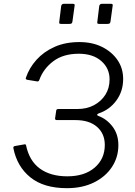

<svg xmlns="http://www.w3.org/2000/svg" viewBox="-20 -974 707 1004"><path d="M370 -943 359 -863Q358 -855 355 -852Q352 -849 342 -849H300Q292 -849 290.5 -851.5Q289 -854 290 -861L300 -943Q303 -954 313 -954H362Q373 -954 370 -943ZM569 -943 558 -863Q557 -855 554 -852Q551 -849 541 -849H499Q491 -849 489.5 -851.5Q488 -854 489 -861L499 -943Q502 -954 512 -954H561Q572 -954 569 -943ZM330 10Q209 10 139 -46.5Q69 -103 50 -199Q49 -204 51 -206.5Q53 -209 56 -210L107 -219Q114 -221 116 -215Q133 -133 188.5 -92.5Q244 -52 332 -52Q422 -52 475 -97.5Q528 -143 528 -216Q528 -275 487.5 -310.5Q447 -346 375 -346H278Q267 -346 268 -355L274 -396Q275 -404 286 -404H385Q434 -404 471.5 -424Q509 -444 531 -478.5Q553 -513 553 -559Q553 -617 509.5 -655Q466 -693 392 -693Q311 -693 259 -654Q207 -615 186 -557Q183 -548 176 -548L121 -557Q116 -559 115 -561.5Q114 -564 116 -569Q133 -619 170.5 -661Q208 -703 264.5 -728.5Q321 -754 395 -754Q463 -754 514 -728.5Q565 -703 594.5 -660Q624 -617 624 -561Q624 -497 588.5 -448.5Q553 -400 496 -381Q489 -378 488 -374.5Q487 -371 494 -368Q538 -352 568.5 -312Q599 -272 599 -215Q599 -152 565.5 -101Q532 -50 471.5 -20Q411 10 330 10Z"/></svg>

Font: Libre Franklin Light
Style: Italic
Weight: 300
Italic angle: -8°
Designer: Pablo Impallari, Rodrigo Fuenzalida, Nhung Nguyen
Foundry: Impallari Type
Version: Version 3.000